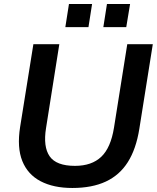

<svg xmlns="http://www.w3.org/2000/svg" viewBox="-20 -925 780 955"><path d="M340 10Q246 10 182 -23.5Q118 -57 91 -124Q64 -191 80 -293L146 -705H275L209 -288Q194 -195 227 -147.5Q260 -100 353 -100Q436 -100 483.5 -145Q531 -190 547 -290L613 -705H740L673 -284Q657 -184 616 -119Q575 -54 506.5 -22Q438 10 340 10ZM494 -790 512 -905H627L608 -790ZM305 -790 323 -905H438L420 -790Z"/></svg>

Font: Mulish ExtraLight
Style: Bold Italic
Weight: 700
Italic angle: -9°
Version: Version 3.603